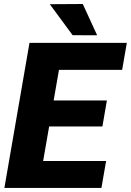

<svg xmlns="http://www.w3.org/2000/svg" viewBox="-20 -921 642 941"><path d="M500 -131.8 477.1 0H108.4L131.3 -131.8ZM292 -710.9 168.5 0H1.5L124.5 -710.9ZM503.9 -428.7 481.9 -301.3H160.6L183.1 -428.7ZM601.6 -710.9 578.6 -578.6H208.5L231.9 -710.9ZM385.7 -901.4 456.1 -748 335.9 -748.5 224.1 -900.4Z"/></svg>

Font: Roboto Black
Style: Italic
Weight: 900
Italic angle: -12°
Designer: Christian Robertson
Foundry: Google
Version: Version 3.0; 2020